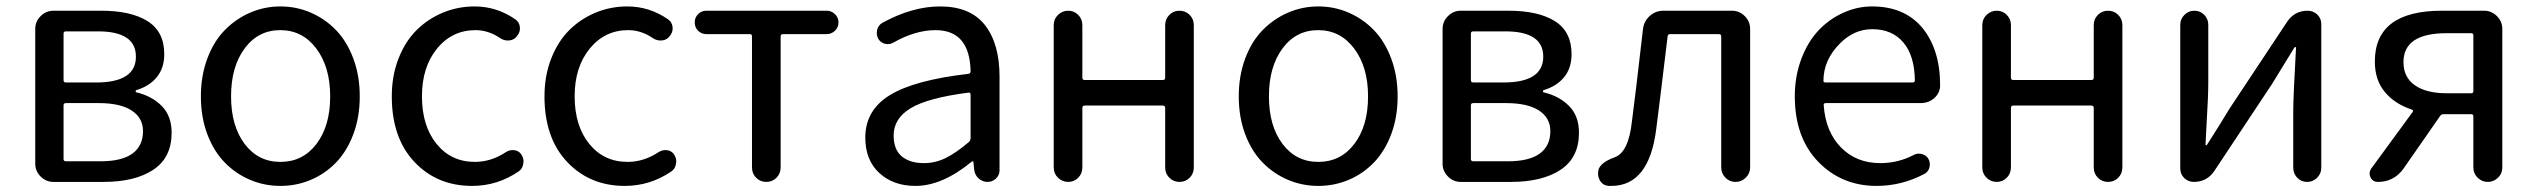

<svg xmlns="http://www.w3.org/2000/svg" viewBox="-20 -577 8048 609"><path d="M149.4 0Q126 0 108.9 -17.1Q91.8 -34.2 91.8 -57.6V-485.4Q91.8 -508.8 108.9 -525.9Q126 -543 149.4 -543H300.8Q395.5 -543 448.2 -509.8Q501 -476.6 501 -405.3Q501 -361.3 477.5 -332.5Q454.1 -303.7 412.1 -291Q410.2 -290 410.2 -287.6Q410.2 -285.2 412.1 -284.2Q461.9 -272.5 493.2 -240.7Q524.4 -209 524.4 -156.2Q524.4 -77.1 466.3 -38.6Q408.2 0 308.6 0ZM181.6 -322.3Q181.6 -315.4 189.5 -315.4H285.2Q411.1 -315.4 411.1 -397.5Q411.1 -477.5 291 -477.5H189.5Q181.6 -477.5 181.6 -470.7ZM181.6 -72.3Q181.6 -65.4 189.5 -65.4H298.8Q366.2 -65.4 399.9 -89.8Q433.6 -114.3 433.6 -161.1Q433.6 -203.1 397.5 -226.6Q361.3 -250 293 -250H189.5Q181.6 -250 181.6 -243.2Z M617.2 -271.5Q617.2 -336.9 637.7 -391.6Q658.2 -446.3 693.4 -481.9Q728.5 -517.6 773.9 -537.1Q819.3 -556.6 869.6 -556.6Q919.9 -556.6 965.3 -537.1Q1010.7 -517.6 1045.4 -481.9Q1080.1 -446.3 1100.6 -391.6Q1121.1 -336.9 1121.1 -271.5Q1121.1 -205.1 1100.6 -150.9Q1080.1 -96.7 1045.4 -61Q1010.7 -25.4 965.3 -6.3Q919.9 12.7 869.6 12.7Q819.3 12.7 773.9 -6.3Q728.5 -25.4 693.4 -61Q658.2 -96.7 637.7 -150.9Q617.2 -205.1 617.2 -271.5ZM1027.3 -271.5Q1027.3 -364.3 983.4 -422.9Q939.5 -481.4 869.1 -481.4Q798.8 -481.4 755.9 -423.3Q712.9 -365.2 712.9 -271.5Q712.9 -177.7 755.9 -120.6Q798.8 -63.5 869.6 -63.5Q940.4 -63.5 983.9 -120.6Q1027.3 -177.7 1027.3 -271.5Z M1477.5 12.7Q1366.2 12.7 1294.4 -63.5Q1222.7 -139.6 1222.7 -271.5Q1222.7 -336.9 1244.1 -391.6Q1265.6 -446.3 1301.8 -481.9Q1337.9 -517.6 1385.3 -537.1Q1432.6 -556.6 1485.4 -556.6Q1554.7 -556.6 1613.3 -516.6Q1627 -507.8 1628.9 -491.7Q1630.9 -475.6 1620.1 -462.9Q1611.3 -450.2 1595.2 -448.7Q1579.1 -447.3 1566.4 -456.1Q1529.3 -481.4 1488.3 -481.4Q1414.1 -481.4 1366.2 -422.9Q1318.4 -364.3 1318.4 -271.5Q1318.4 -177.7 1364.7 -120.6Q1411.1 -63.5 1486.3 -63.5Q1538.1 -63.5 1585 -94.7Q1597.7 -102.5 1611.8 -100.6Q1626 -98.6 1633.8 -86.9Q1640.6 -76.2 1640.6 -64.5Q1640.6 -61.5 1639.6 -57.6Q1637.7 -42 1625 -33.2Q1557.6 12.7 1477.5 12.7Z M1961.9 12.7Q1850.6 12.7 1778.8 -63.5Q1707 -139.6 1707 -271.5Q1707 -336.9 1728.5 -391.6Q1750 -446.3 1786.1 -481.9Q1822.3 -517.6 1869.6 -537.1Q1917 -556.6 1969.7 -556.6Q2039.1 -556.6 2097.7 -516.6Q2111.3 -507.8 2113.3 -491.7Q2115.2 -475.6 2104.5 -462.9Q2095.7 -450.2 2079.6 -448.7Q2063.5 -447.3 2050.8 -456.1Q2013.7 -481.4 1972.7 -481.4Q1898.4 -481.4 1850.6 -422.9Q1802.7 -364.3 1802.7 -271.5Q1802.7 -177.7 1849.1 -120.6Q1895.5 -63.5 1970.7 -63.5Q2022.5 -63.5 2069.3 -94.7Q2082 -102.5 2096.2 -100.6Q2110.4 -98.6 2118.2 -86.9Q2125 -76.2 2125 -64.5Q2125 -61.5 2124 -57.6Q2122.1 -42 2109.4 -33.2Q2042 12.7 1961.9 12.7Z M2365.2 -45.9V-461.9Q2365.2 -468.8 2358.4 -468.8H2220.7Q2205.1 -468.8 2194.3 -479.5Q2183.6 -490.2 2183.6 -505.9Q2183.6 -521.5 2194.3 -532.2Q2205.1 -543 2220.7 -543H2602.5Q2617.2 -543 2628.4 -532.2Q2639.6 -521.5 2639.6 -505.9Q2639.6 -490.2 2628.4 -479.5Q2617.2 -468.8 2602.5 -468.8H2463.9Q2456.1 -468.8 2456.1 -461.9V-45.9Q2456.1 -26.4 2442.9 -13.2Q2429.7 0 2410.6 0Q2391.6 0 2378.4 -13.2Q2365.2 -26.4 2365.2 -45.9Z M2883.8 12.7Q2813.5 12.7 2769 -28.3Q2724.6 -69.3 2724.6 -140.6Q2724.6 -227.5 2802.7 -275.4Q2880.9 -323.2 3051.8 -342.8Q3058.6 -343.8 3058.6 -351.6Q3055.7 -481.4 2947.3 -481.4Q2883.8 -481.4 2814.5 -442.4Q2801.8 -434.6 2787.6 -438Q2773.4 -441.4 2765.6 -454.1Q2758.8 -467.8 2762.2 -482.4Q2765.6 -497.1 2779.3 -504.9Q2874 -556.6 2961.9 -556.6Q3057.6 -556.6 3104 -497.6Q3150.4 -438.5 3150.4 -334V-37.1Q3150.4 -21.5 3139.2 -10.7Q3127.9 0 3112.3 0Q3096.7 0 3084.5 -10.7Q3072.3 -21.5 3070.3 -37.1L3067.4 -63.5Q3067.4 -65.4 3065.9 -65.4Q3064.5 -65.4 3062.5 -64.5Q2968.8 12.7 2883.8 12.7ZM2910.2 -59.6Q2947.3 -59.6 2980.5 -76.2Q3013.7 -92.8 3053.7 -127Q3058.6 -131.8 3058.6 -139.6V-276.4Q3058.6 -283.2 3053.7 -283.2Q3052.7 -283.2 3051.8 -283.2Q2922.9 -266.6 2868.7 -233.9Q2814.5 -201.2 2814.5 -147.5Q2814.5 -102.5 2840.3 -81.1Q2866.2 -59.6 2910.2 -59.6Z M3322.3 -45.9V-497.1Q3322.3 -516.6 3335.9 -529.8Q3349.6 -543 3368.2 -543Q3386.7 -543 3399.9 -529.8Q3413.1 -516.6 3413.1 -497.1V-330.1Q3413.1 -323.2 3420.9 -323.2H3668Q3675.8 -323.2 3675.8 -330.1V-497.1Q3675.8 -516.6 3689 -529.8Q3702.1 -543 3721.2 -543Q3740.2 -543 3753.4 -529.8Q3766.6 -516.6 3766.6 -497.1V-45.9Q3766.6 -26.4 3753.4 -13.2Q3740.2 0 3721.2 0Q3702.1 0 3689 -13.2Q3675.8 -26.4 3675.8 -45.9V-234.4Q3675.8 -242.2 3668 -242.2H3420.9Q3413.1 -242.2 3413.1 -234.4V-45.9Q3413.1 -26.4 3399.9 -13.2Q3386.7 0 3368.2 0Q3349.6 0 3335.9 -13.2Q3322.3 -26.4 3322.3 -45.9Z M3909.2 -271.5Q3909.2 -336.9 3929.7 -391.6Q3950.2 -446.3 3985.4 -481.9Q4020.5 -517.6 4065.9 -537.1Q4111.3 -556.6 4161.6 -556.6Q4211.9 -556.6 4257.3 -537.1Q4302.7 -517.6 4337.4 -481.9Q4372.1 -446.3 4392.6 -391.6Q4413.1 -336.9 4413.1 -271.5Q4413.1 -205.1 4392.6 -150.9Q4372.1 -96.7 4337.4 -61Q4302.7 -25.4 4257.3 -6.3Q4211.9 12.7 4161.6 12.7Q4111.3 12.7 4065.9 -6.3Q4020.5 -25.4 3985.4 -61Q3950.2 -96.7 3929.7 -150.9Q3909.2 -205.1 3909.2 -271.5ZM4319.3 -271.5Q4319.3 -364.3 4275.4 -422.9Q4231.4 -481.4 4161.1 -481.4Q4090.8 -481.4 4047.9 -423.3Q4004.9 -365.2 4004.9 -271.5Q4004.9 -177.7 4047.9 -120.6Q4090.8 -63.5 4161.6 -63.5Q4232.4 -63.5 4275.9 -120.6Q4319.3 -177.7 4319.3 -271.5Z M4613.3 0Q4589.8 0 4572.8 -17.1Q4555.7 -34.2 4555.7 -57.6V-485.4Q4555.7 -508.8 4572.8 -525.9Q4589.8 -543 4613.3 -543H4764.6Q4859.4 -543 4912.1 -509.8Q4964.8 -476.6 4964.8 -405.3Q4964.8 -361.3 4941.4 -332.5Q4918 -303.7 4876 -291Q4874 -290 4874 -287.6Q4874 -285.2 4876 -284.2Q4925.8 -272.5 4957 -240.7Q4988.3 -209 4988.3 -156.2Q4988.3 -77.1 4930.2 -38.6Q4872.1 0 4772.5 0ZM4645.5 -322.3Q4645.5 -315.4 4653.3 -315.4H4749Q4875 -315.4 4875 -397.5Q4875 -477.5 4754.9 -477.5H4653.3Q4645.5 -477.5 4645.5 -470.7ZM4645.5 -72.3Q4645.5 -65.4 4653.3 -65.4H4762.7Q4830.1 -65.4 4863.8 -89.8Q4897.5 -114.3 4897.5 -161.1Q4897.5 -203.1 4861.3 -226.6Q4825.2 -250 4756.8 -250H4653.3Q4645.5 -250 4645.5 -243.2Z M5090.8 12.7Q5086.9 12.7 5083 12.7Q5065.4 11.7 5055.7 -2.9Q5048.8 -14.6 5048.8 -26.4Q5048.8 -31.2 5049.8 -37.1Q5055.7 -61.5 5101.6 -78.1Q5145.5 -93.8 5156.2 -191.4Q5166 -263.7 5191.4 -485.4Q5194.3 -509.8 5212.9 -526.4Q5231.4 -543 5255.9 -543H5473.6Q5497.1 -543 5514.2 -525.9Q5531.2 -508.8 5531.2 -485.4V-45.9Q5531.2 -27.3 5517.6 -13.7Q5503.9 0 5484.9 0Q5465.8 0 5452.6 -13.7Q5439.5 -27.3 5439.5 -45.9V-461.9Q5439.5 -468.8 5431.6 -468.8H5277.3Q5270.5 -468.8 5269.5 -461.9Q5240.2 -218.8 5233.4 -168Q5210.9 12.7 5090.8 12.7Z M5932.6 12.7Q5821.3 12.7 5747.1 -64Q5672.9 -140.6 5672.9 -271.5Q5672.9 -335 5693.4 -389.6Q5713.9 -444.3 5748 -480.5Q5782.2 -516.6 5826.7 -536.6Q5871.1 -556.6 5918 -556.6Q6019.5 -556.6 6076.2 -490.2Q6133.8 -420.9 6133.8 -306.6Q6133.8 -283.2 6116.2 -266.6Q6097.7 -250 6072.3 -250H5771.5Q5763.7 -250 5764.6 -243.2Q5770.5 -159.2 5819.3 -109.4Q5868.2 -59.6 5944.3 -59.6Q6001 -59.6 6050.8 -85.9Q6062.5 -91.8 6076.2 -88.4Q6089.8 -85 6096.7 -73.2Q6103.5 -60.5 6100.1 -46.4Q6096.7 -32.2 6084 -25.4Q6011.7 12.7 5932.6 12.7ZM5763.7 -320.3Q5763.7 -315.4 5770.5 -315.4H6046.9Q6053.7 -315.4 6053.7 -322.3Q6053.7 -322.3 6053.7 -322.3Q6052.7 -400.4 6017.1 -442.4Q5981.4 -484.4 5918.9 -484.4Q5861.3 -484.4 5817.4 -440.4Q5763.7 -387.7 5763.7 -320.3Z M6267.6 -45.9V-497.1Q6267.6 -516.6 6281.2 -529.8Q6294.9 -543 6313.5 -543Q6332 -543 6345.2 -529.8Q6358.4 -516.6 6358.4 -497.1V-330.1Q6358.4 -323.2 6366.2 -323.2H6613.3Q6621.1 -323.2 6621.1 -330.1V-497.1Q6621.1 -516.6 6634.3 -529.8Q6647.5 -543 6666.5 -543Q6685.5 -543 6698.7 -529.8Q6711.9 -516.6 6711.9 -497.1V-45.9Q6711.9 -26.4 6698.7 -13.2Q6685.5 0 6666.5 0Q6647.5 0 6634.3 -13.2Q6621.1 -26.4 6621.1 -45.9V-234.4Q6621.1 -242.2 6613.3 -242.2H6366.2Q6358.4 -242.2 6358.4 -234.4V-45.9Q6358.4 -26.4 6345.2 -13.2Q6332 0 6313.5 0Q6294.9 0 6281.2 -13.2Q6267.6 -26.4 6267.6 -45.9Z M6938.5 0Q6920.9 0 6908.2 -12.2Q6895.5 -24.4 6895.5 -43V-498Q6895.5 -516.6 6908.7 -529.8Q6921.9 -543 6940.4 -543Q6959 -543 6971.7 -529.8Q6984.4 -516.6 6984.4 -498V-316.4Q6984.4 -291 6982.9 -258.3Q6981.4 -225.6 6979 -184.1Q6976.6 -142.6 6975.6 -118.2Q6975.6 -116.2 6977.5 -116.2Q6979.5 -116.2 6980.5 -118.2Q7016.6 -173.8 7051.8 -232.4L7234.4 -507.8Q7257.8 -543 7299.8 -543Q7317.4 -543 7330.1 -530.8Q7342.8 -518.6 7342.8 -501V-44.9Q7342.8 -26.4 7329.6 -13.2Q7316.4 0 7297.9 0Q7279.3 0 7266.6 -13.2Q7253.9 -26.4 7253.9 -44.9V-226.6Q7253.9 -268.6 7262.7 -425.8Q7262.7 -427.7 7260.7 -427.7Q7258.8 -427.7 7257.8 -426.8Q7201.2 -335 7186.5 -310.5L7003.9 -35.2Q6980.5 0 6938.5 0Z M7818.4 -281.2Q7825.2 -281.2 7825.2 -288.1V-464.8Q7825.2 -471.7 7818.4 -471.7H7740.2Q7603.5 -471.7 7603.5 -379.9Q7603.5 -332 7639.6 -306.6Q7675.8 -281.2 7740.2 -281.2ZM7725.6 -543H7859.4Q7882.8 -543 7899.9 -525.9Q7917 -508.8 7917 -485.4V-45.9Q7917 -26.4 7903.3 -13.2Q7889.6 0 7871.1 0Q7852.5 0 7838.9 -13.2Q7825.2 -26.4 7825.2 -45.9V-208Q7825.2 -214.8 7818.4 -214.8H7730.5Q7723.6 -214.8 7719.7 -209L7603.5 -42Q7573.2 0 7522.5 0Q7505.9 0 7499 -14.6Q7496.1 -20.5 7496.1 -26.4Q7496.1 -34.2 7501 -42L7631.8 -220.7Q7636.7 -226.6 7629.9 -229.5Q7576.2 -247.1 7544.4 -285.2Q7512.7 -323.2 7512.7 -381.8Q7512.7 -543 7725.6 -543Z"/></svg>

Font: Gen Jyuu Gothic P Regular
Style: Regular
Weight: 400
Designer: [Source Han Sans]
Ryoko NISHIZUKA  (kana & ideographs); Paul D. Hunt (Latin, Greek & Cyrillic); Wenlong ZHANG  (bopomofo
Version: Version 1.002.20150607